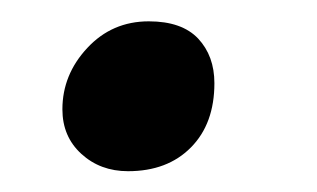

<svg xmlns="http://www.w3.org/2000/svg" viewBox="-20 -149 297 180"><path d="M100 11.5Q74 11.5 56.2 -4.8Q38.5 -21 38.5 -46.5Q38.5 -79 61.8 -104Q85 -129 119.5 -129Q150.5 -129 165.8 -112.8Q181 -96.5 181 -71Q181 -33 159 -10.8Q137 11.5 100 11.5Z"/></svg>

Font: Merriweather Sans Italic
Style: Regular
Weight: 400
Italic angle: -7.5°
Designer: Eben Sorkin
Foundry: Eben Sorkin
Version: Version 1.008; ttfautohint (v1.7.19-72a1) -l 8 -r 50 -G 200 